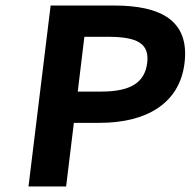

<svg xmlns="http://www.w3.org/2000/svg" viewBox="-20 -674 689 694"><path d="M247 -230H341C505 -230 629 -297 647 -446C666 -602 558 -654 393 -654H163L83 0H219ZM370 -541C476 -541 521 -517 512 -446C503 -376 453 -343 346 -343H261L285 -541Z"/></svg>

Font: Falling Sky
Style: SeBdObl
Weight: 600
Designer: Paul D. Hunt
Foundry: Adobe Systems Incorporated
Version: Version 1.02